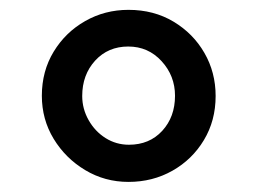

<svg xmlns="http://www.w3.org/2000/svg" viewBox="-20 -828 522 390"><path d="M241 -458.5Q193 -458.5 153 -482.5Q113 -506.5 89 -546Q65 -585.5 65 -633.5Q65 -683.5 89 -723Q113 -762.5 153 -785.2Q193 -808 241 -808Q292.5 -808 332.5 -784Q372.5 -760 395.2 -720.5Q418 -681 418 -633Q418 -583 394.2 -543.5Q370.5 -504 330.2 -481.2Q290 -458.5 241 -458.5ZM242 -534Q283.5 -534 309.5 -562.2Q335.5 -590.5 335.5 -633.5Q335.5 -674 308.2 -703.8Q281 -733.5 240.5 -733.5Q199.5 -733.5 173.2 -704.8Q147 -676 147 -633Q147 -607 160 -584Q173 -561 194.5 -547.5Q216 -534 242 -534Z"/></svg>

Font: Merriweather 28pt
Style: Bold
Weight: 700
Version: Version 2.100